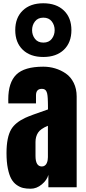

<svg xmlns="http://www.w3.org/2000/svg" viewBox="-20 -1151 530 1180"><path d="M195.1 -1019.5Q177.2 -996.6 177.2 -965.8Q177.2 -935.1 195.1 -912.1Q212.9 -889.2 246.6 -889.2Q280.3 -889.2 298.1 -912.1Q315.9 -935.1 315.9 -965.8Q315.9 -996.6 298.1 -1019.5Q280.3 -1042.5 246.6 -1042.5Q212.9 -1042.5 195.1 -1019.5ZM119.9 -845.2Q73.7 -889.6 73.7 -965.8Q73.7 -1042 119.9 -1086.4Q166 -1130.9 246.1 -1130.9Q326.2 -1130.9 372.6 -1086.4Q418.9 -1042 418.9 -965.8Q418.9 -889.6 372.6 -845.2Q326.2 -800.8 246.1 -800.8Q166 -800.8 119.9 -845.2ZM20 -210Q20 -307.1 48.8 -356Q73.7 -397.9 135.3 -426.8Q166.5 -441.4 274.9 -478.5Q274.9 -479 274.9 -480Q274.9 -495.6 274.7 -505.4Q274.4 -515.1 274.2 -527.3Q273.9 -539.6 273.4 -546.9Q272.9 -554.2 272 -563Q271 -571.8 269.8 -576.4Q268.6 -581.1 266.4 -586.7Q264.2 -592.3 261.5 -595.2Q258.8 -598.1 255.4 -600.6Q252 -603 247.3 -604Q242.7 -605 237.3 -605Q201.2 -605 201.2 -564.9V-515.6H31.2Q30.8 -523.9 30.8 -539.6Q30.8 -644 80.3 -692.6Q129.9 -741.2 246.1 -741.2Q283.7 -741.2 318.8 -730.7Q354 -720.2 384.3 -699.5Q414.6 -678.7 432.9 -642.1Q451.2 -605.5 451.2 -558.1V0H277.3V-76.2Q268.6 -43.9 236.8 -17.6Q205.1 8.8 168.5 8.8Q142.1 8.8 122.1 4.2Q102.1 -0.5 82 -14.6Q62 -28.8 49.1 -52.5Q36.1 -76.2 28.1 -116Q20 -155.8 20 -210ZM198.2 -278.3Q198.2 -278.3 198.2 -192.9Q198.2 -127.9 237.3 -127.9Q248 -127.9 255.9 -133.8Q263.7 -139.6 267.6 -148.9Q271.5 -158.2 272.9 -167Q274.4 -175.8 274.4 -185.1V-377.9Q229.5 -359.9 213.9 -335.7Q198.2 -311.5 198.2 -278.3Z"/></svg>

Font: Anton
Style: Regular
Weight: 400
Foundry: vernon adams
Version: Version 1.000